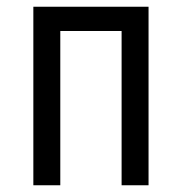

<svg xmlns="http://www.w3.org/2000/svg" viewBox="-20 -550 540 570"><path d="M79 0H159V-458H341V0H421V-530H79Z"/></svg>

Font: Iosevka SS09
Style: Regular
Weight: 400
Monospace: yes
Designer: Belleve Invis
Foundry: Belleve Invis
Version: Version 5.2.1; ttfautohint (v1.8.3)